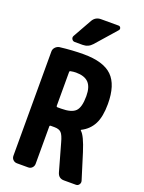

<svg xmlns="http://www.w3.org/2000/svg" viewBox="-176 -1052 853 1134"><g transform="rotate(20 250.0 -485.0)"><path d="M254.9 -969.7H365.2Q375 -969.7 378.9 -960.9Q382.8 -952.1 376 -944.3L263.7 -816.4Q240.2 -790 205.1 -790H155.3Q143.6 -790 137.2 -800.3Q130.9 -810.5 136.7 -821.3L203.1 -939.5Q220.7 -969.7 254.9 -969.7ZM214.8 -392.6Q279.3 -392.6 304.2 -417.5Q329.1 -442.4 329.1 -512.7Q329.1 -570.3 303.7 -596.7Q278.3 -623 224.6 -623Q209 -623 189.5 -619.1Q185.5 -618.2 184.6 -613.3V-398.4Q184.6 -393.6 190.4 -392.6ZM423.8 -194.3 473.6 -34.2Q477.5 -21.5 470.2 -10.7Q462.9 0 450.2 0H375Q340.8 0 331.1 -34.2L283.2 -204.1Q271.5 -248 257.8 -262.2Q244.1 -276.4 214.8 -276.4H190.4Q185.5 -276.4 184.6 -271.5V-35.2Q184.6 -20.5 174.8 -10.3Q165 0 150.4 0H80.1Q65.4 0 55.2 -9.8Q44.9 -19.5 44.9 -35.2V-690.4Q44.9 -705.1 55.2 -716.3Q65.4 -727.5 80.1 -730.5Q160.2 -740.2 230.5 -740.2Q354.5 -740.2 409.7 -686.5Q464.8 -632.8 464.8 -512.7Q464.8 -432.6 440.9 -386.2Q417 -339.8 368.2 -315.4Q367.2 -315.4 367.2 -313.5Q367.2 -312.5 368.2 -310.5Q393.6 -290 423.8 -194.3Z"/></g></svg>

Font: Rounded-L Mgen+ 1m bold
Style: Bold
Weight: 700
Designer: [Source Han Sans]
Ryoko NISHIZUKA  (kana & ideographs); Paul D. Hunt (Latin, Greek & Cyrillic); Wenlong ZHANG  (bopomofo
Version: Version 1.059.20150602